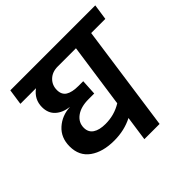

<svg xmlns="http://www.w3.org/2000/svg" viewBox="-173 -859 1026 1026"><g transform="rotate(-45 340.0 -345.5)"><path d="M667 -602H560L475 0H360L380 -140Q318 -108 241 -108Q155 -108 102.5 -145.5Q50 -183 50 -255Q50 -321 94 -360.5Q138 -400 201 -403Q152 -409 123 -435.5Q94 -462 94 -508Q94 -566 143 -602H25L38 -691H680ZM445 -602H307Q266 -602 240.5 -577.5Q215 -553 215 -516Q215 -481 239.5 -465.5Q264 -450 313 -450H348L343 -362H300Q242 -362 208 -337Q174 -312 174 -272Q174 -238 199.5 -221Q225 -204 271 -204Q338 -204 393 -238Z"/></g></svg>

Font: FiraGO Medium
Style: Italic
Weight: 500
Italic angle: -8°
Designer: bBox Type GmbH
Foundry: bBox Type GmbH
Version: Version 1.001